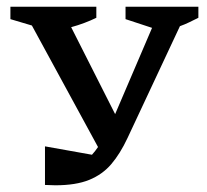

<svg xmlns="http://www.w3.org/2000/svg" viewBox="-20 -547 616 572"><path d="M114 4V-111L254 -86Q264 -97 272 -109L75 -471L11 -490V-527H267V-494Q232 -477 192 -466L323 -207L433 -464L354 -490V-527H571V-494Q557 -487 543.5 -480.5Q530 -474 516 -469L360 -136Q338 -89 311.5 -58Q285 -27 245.5 -11Q206 5 145 5Q137 5 129.5 4.5Q122 4 114 4Z"/></svg>

Font: Piazzolla SC Medium
Style: Regular
Weight: 500
Designer: Juan Pablo del Peral
Foundry: Huerta Tipografica
Version: Version 1.330